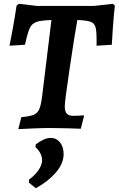

<svg xmlns="http://www.w3.org/2000/svg" viewBox="-20 -672 623 1008"><path d="M111 -437 30 -432Q34 -451 46 -516Q58 -581 67 -642L79 -652L173 -641H474L573 -652L583 -642Q576 -581 572 -518Q568 -455 567 -437L487 -432Q488 -499 483 -523.5Q478 -548 458.5 -556.5Q439 -565 386 -567Q372 -490 346 -315Q320 -140 320 -114Q320 -87 330.5 -75.5Q341 -64 365 -64Q386 -64 400 -65Q414 -66 418 -67L421 -62L404 4Q385 3 335 1.5Q285 0 237 0Q204 0 149 2.5Q94 5 76 6L92 -57Q137 -61 157 -69.5Q177 -78 186 -98.5Q195 -119 201 -165L250 -567Q194 -565 170.5 -556.5Q147 -548 136 -524Q125 -500 111 -437ZM246 52Q276 52 295 75.5Q314 99 314 137Q314 187 272.5 234.5Q231 282 168 316L132 287V271Q162 250 181.5 222Q201 194 201 169Q201 150 191 131.5Q181 113 166 100L168 86Q187 71 207.5 61.5Q228 52 246 52Z"/></svg>

Font: Alegreya
Style: Bold Italic
Weight: 700
Italic angle: -7°
Designer: Juan Pablo del Peral
Foundry: Huerta Tipografica
Version: Version 2.007; ttfautohint (v1.6)